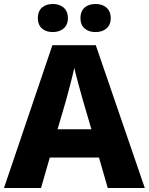

<svg xmlns="http://www.w3.org/2000/svg" viewBox="-20 -944 747 964"><path d="M170 -853C170 -805 203 -783 245 -783C286 -783 321 -805 321 -853C321 -902 286 -924 245 -924C203 -924 170 -902 170 -853ZM384 -853C384 -805 417 -783 460 -783C501 -783 536 -805 536 -853C536 -902 501 -924 460 -924C417 -924 384 -902 384 -853ZM521 0H707L461 -717H243L0 0H186L230 -153H477ZM397 -438 439 -295H269L311 -438C320 -472 344 -559 353 -603C363 -559 387 -473 397 -438Z"/></svg>

Font: Noto Sans Telugu ExtraBold
Style: Regular
Weight: 800
Designer: Jelle Bosma - Monotype Design Team
Foundry: Monotype Imaging Inc.
Version: Version 2.005